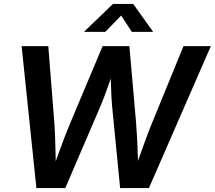

<svg xmlns="http://www.w3.org/2000/svg" viewBox="-20 -964 1101 984"><path d="M166.5 0 90.8 -727.5H227.5L258.3 -337.4Q261.2 -295.9 262.7 -252Q264.2 -208 265.1 -164.1Q266.1 -120.1 266.6 -77.1H244.1Q259.3 -120.1 275.1 -164.1Q291 -208 307.6 -252Q324.2 -295.9 341.8 -337.4L505.9 -727.5H643.1L677.2 -337.4Q680.7 -295.9 682.9 -252Q685.1 -208 686.3 -164.1Q687.5 -120.1 689 -77.1H665Q680.2 -120.1 695.8 -164.1Q711.4 -208 727.5 -252Q743.7 -295.9 760.7 -337.4L920.4 -727.5H1060.5L743.2 0H595.7L555.2 -412.6Q550.3 -462.9 549.1 -520.5Q547.9 -578.1 545.4 -645H577.6Q553.7 -579.1 533.7 -521.5Q513.7 -463.9 491.7 -412.6L314.5 0ZM519.5 -800.8H412.1V-802.7L559.1 -943.8H662.6L763.7 -802.7V-800.8H655.3L601.1 -884.3Z"/></svg>

Font: Inter 24pt SemiBold
Style: Italic
Weight: 600
Italic angle: -9.3988°
Designer: Rasmus Andersson
Foundry: rsms
Version: Version 4.001;git-66647c0bb